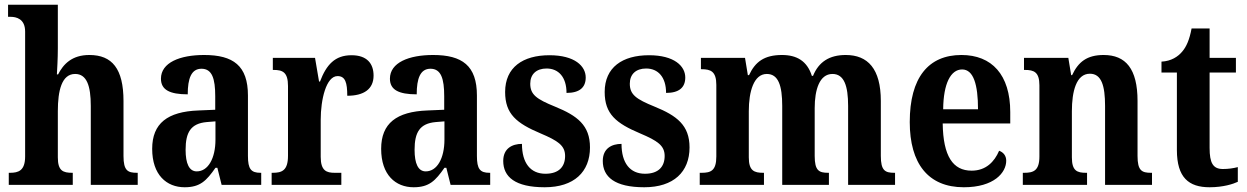

<svg xmlns="http://www.w3.org/2000/svg" viewBox="-20 -780 5260 810"><path d="M17 0H287V-51H285C246 -51 224 -59 224 -116V-311C224 -397 240 -468 297 -468C346 -468 363 -418 363 -333V0H561V-51H558C519 -51 501 -60 501 -122V-354C501 -490 453 -548 357 -548C283 -548 247 -509 225 -466H220C221 -485 224 -532 224 -576V-760H14V-709H25C48 -709 86 -701 86 -647V-120C86 -60 58 -51 22 -51H17Z M759 10C825 10 851 -18 889 -72H897L915 0H1082V-51H1079C1039 -51 1026 -67 1026 -122V-377C1026 -503 964 -548 841 -548C739 -548 659 -516 659 -448C659 -401 696 -382 772 -382C772 -449 787 -490 830 -490C875 -490 888 -448 888 -374V-317L817 -314C687 -309 622 -260 622 -152C622 -42 683 10 759 10ZM810 -57C778 -57 763 -90 763 -148C763 -222 785 -259 852 -265L889 -268V-191C889 -112 858 -57 810 -57Z M1126 0H1420V-51H1392C1358 -51 1333 -59 1333 -118V-275C1333 -360 1356 -459 1404 -459C1437 -459 1445 -431 1445 -376C1515 -376 1556 -404 1556 -461C1556 -512 1528 -547 1463 -547C1393 -547 1357 -507 1330 -436H1326L1309 -536H1131V-485H1134C1172 -485 1195 -476 1195 -417V-123C1195 -60 1169 -51 1130 -51H1126Z M1725 10C1791 10 1817 -18 1855 -72H1863L1881 0H2048V-51H2045C2005 -51 1992 -67 1992 -122V-377C1992 -503 1930 -548 1807 -548C1705 -548 1625 -516 1625 -448C1625 -401 1662 -382 1738 -382C1738 -449 1753 -490 1796 -490C1841 -490 1854 -448 1854 -374V-317L1783 -314C1653 -309 1588 -260 1588 -152C1588 -42 1649 10 1725 10ZM1776 -57C1744 -57 1729 -90 1729 -148C1729 -222 1751 -259 1818 -265L1855 -268V-191C1855 -112 1824 -57 1776 -57Z M2278 10C2402 10 2469 -55 2469 -158C2469 -252 2415 -292 2322 -330C2243 -362 2217 -381 2217 -427C2217 -467 2243 -491 2286 -491C2336 -491 2370 -455 2370 -388C2425 -388 2451 -411 2451 -453C2451 -501 2405 -547 2298 -547C2186 -547 2111 -496 2111 -392C2111 -299 2159 -260 2261 -217C2334 -186 2364 -166 2364 -122C2364 -78 2339 -47 2281 -47C2218 -47 2182 -92 2182 -173C2141 -173 2103 -154 2103 -101C2103 -34 2153 10 2278 10Z M2698 10C2822 10 2889 -55 2889 -158C2889 -252 2835 -292 2742 -330C2663 -362 2637 -381 2637 -427C2637 -467 2663 -491 2706 -491C2756 -491 2790 -455 2790 -388C2845 -388 2871 -411 2871 -453C2871 -501 2825 -547 2718 -547C2606 -547 2531 -496 2531 -392C2531 -299 2579 -260 2681 -217C2754 -186 2784 -166 2784 -122C2784 -78 2759 -47 2701 -47C2638 -47 2602 -92 2602 -173C2561 -173 2523 -154 2523 -101C2523 -34 2573 10 2698 10Z M2932 0H3203V-51H3200C3162 -51 3139 -59 3139 -116V-311C3139 -394 3160 -468 3215 -468C3264 -468 3280 -418 3280 -333V0H3477V-51H3474C3435 -51 3417 -60 3417 -122V-324C3417 -401 3437 -468 3492 -468C3541 -468 3558 -418 3558 -333V0H3756V-51H3753C3714 -51 3696 -60 3696 -122V-354C3696 -490 3641 -548 3548 -548C3479 -548 3434 -519 3410 -460H3405C3385 -523 3341 -548 3279 -548C3204 -548 3166 -519 3140 -463H3135L3123 -536H2937V-488H2940C2978 -488 3002 -479 3002 -422V-120C3002 -60 2979 -51 2940 -51H2932Z M4046 10C4174 10 4225 -52 4225 -102C4225 -124 4212 -138 4195 -144C4175 -97 4139 -60 4079 -60C4000 -60 3959 -121 3957 -259H4242V-307C4242 -465 4164 -548 4036 -548C3897 -548 3818 -453 3818 -265C3818 -91 3895 10 4046 10ZM4106 -319H3959C3960 -428 3991 -487 4039 -487C4087 -487 4106 -423 4106 -319Z M4295 0H4566V-51H4562C4524 -51 4502 -59 4502 -116V-311C4502 -393 4520 -469 4578 -469C4627 -469 4642 -418 4642 -333V0H4840V-51H4836C4797 -51 4779 -60 4779 -122V-354C4779 -490 4729 -548 4636 -548C4566 -548 4529 -519 4503 -463H4499L4487 -536H4300V-485H4304C4342 -485 4365 -476 4365 -420V-120C4365 -60 4340 -51 4301 -51H4295Z M5083 10C5141 10 5183 -4 5202 -13V-75C5183 -70 5162 -67 5139 -67C5097 -67 5083 -93 5083 -156V-474H5194V-536H5083V-660H5007C4998 -612 4985 -583 4968 -563C4950 -541 4921 -522 4880 -520V-474H4945V-147C4945 -31 4995 10 5083 10Z"/></svg>

Font: Noto Serif Sinhala Condensed
Style: Bold
Weight: 700
Width: 3
Designer: Jelle Bosma - Monotype Design Team
Foundry: Monotype Imaging Inc.
Version: Version 2.007